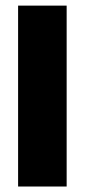

<svg xmlns="http://www.w3.org/2000/svg" viewBox="-20 -680 309 700"><path d="M223 0H46V-659.5H223Z"/></svg>

Font: Anek Kannada ExtraBold
Style: Regular
Weight: 800
Version: Version 1.003